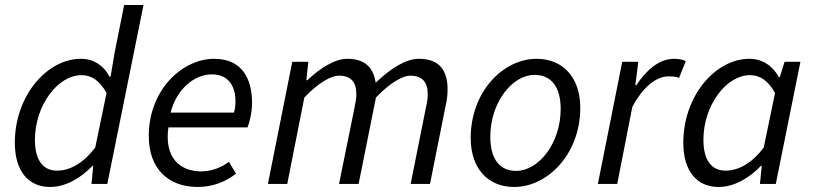

<svg xmlns="http://www.w3.org/2000/svg" viewBox="-20 -732 3237 764"><path d="M179 12C240 12 300 -22 348 -72H351L344 0H407L551 -712H474L436 -522L420 -427H416C393 -470 354 -498 302 -498C167 -498 39 -351 39 -164C39 -50 94 12 179 12ZM207 -53C153 -53 119 -92 119 -176C119 -310 208 -433 305 -433C342 -433 376 -413 404 -362L359 -145C311 -82 258 -53 207 -53Z M767 12C829 12 881 -11 919 -41L891 -88C861 -66 823 -50 781 -50C698 -50 633 -102 650 -225H965C972 -243 983 -283 983 -322C983 -422 941 -498 832 -498C705 -498 572 -374 572 -191C572 -61 649 12 767 12ZM659 -284C682 -376 752 -436 823 -436C893 -436 917 -384 917 -329C917 -312 915 -298 911 -284Z M1046 0H1123L1191 -344C1248 -404 1299 -431 1328 -431C1376 -431 1398 -406 1398 -357C1398 -340 1395 -326 1390 -300L1329 0H1407L1476 -344C1533 -404 1584 -431 1612 -431C1660 -431 1682 -406 1682 -357C1682 -340 1680 -326 1674 -300L1614 0H1691L1753 -310C1759 -337 1761 -354 1761 -377C1761 -452 1728 -498 1647 -498C1596 -498 1537 -462 1475 -403C1467 -456 1439 -498 1362 -498C1312 -498 1254 -461 1203 -413H1199L1207 -486H1143Z M2026 12C2159 12 2289 -119 2289 -303C2289 -424 2220 -498 2115 -498C1982 -498 1853 -367 1853 -183C1853 -62 1921 12 2026 12ZM2034 -52C1967 -52 1931 -100 1931 -188C1931 -324 2018 -434 2107 -434C2174 -434 2211 -386 2211 -298C2211 -163 2124 -52 2034 -52Z M2359 0H2436L2496 -306C2538 -386 2591 -428 2640 -428C2657 -428 2671 -427 2682 -422L2709 -489C2696 -495 2680 -498 2662 -498C2602 -498 2551 -452 2512 -393H2508L2520 -486H2456Z M2839 12C2900 12 2960 -22 3008 -72H3011L3004 0H3067L3165 -486H3102L3083 -425H3079C3056 -469 3014 -498 2962 -498C2827 -498 2699 -351 2699 -164C2699 -50 2754 12 2839 12ZM2867 -53C2813 -53 2779 -92 2779 -176C2779 -310 2868 -433 2965 -433C3002 -433 3036 -413 3064 -362L3019 -145C2972 -82 2918 -53 2867 -53Z"/></svg>

Font: Source Sans Pro
Style: Italic
Weight: 400
Italic angle: -11°
Designer: Paul D. Hunt
Foundry: Adobe Systems Incorporated
Version: Version 3.006;hotconv 1.0.111;makeotfexe 2.5.65597